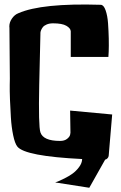

<svg xmlns="http://www.w3.org/2000/svg" viewBox="-20 -715 547 865"><path d="M298.8 -458.5V-574.2Q297.9 -587.9 278.8 -598.9Q259.8 -609.9 219.2 -609.9Q202.1 -609.9 190.2 -604.7Q178.2 -599.6 172.9 -592.5Q167.5 -585.4 164.8 -578.4Q162.1 -571.3 162.1 -566.4V-561L156.7 -333.5Q152.8 -147 162.1 -118.7Q174.8 -80.1 250.5 -80.1Q270.5 -80.1 282.2 -89.4Q293.9 -98.6 295.9 -107.9L297.4 -117.2L295.9 -216.8L485.4 -199.2L470.7 -25.9H471.2L470.7 -25.4L469.7 -13.7Q469.2 -7.3 464.6 -2.2Q460 2.9 453.6 4.4L382.3 130.9L228.5 106.9Q233.4 105.5 241.5 102.3Q249.5 99.1 270.3 88.9Q291 78.6 306.9 67.1Q322.8 55.7 336.2 37.8Q349.6 20 350.1 1.5Q92.3 -11.2 58.1 -54.7Q46.9 -68.8 39.3 -105.7Q31.7 -142.6 29.1 -184.8Q26.4 -227.1 24.9 -267.1Q23.4 -307.1 23.9 -334L24.4 -360.4L22.5 -589.8Q22.5 -590.8 22.2 -593Q22 -595.2 22 -596.2Q22 -614.3 33.9 -631.6Q45.9 -648.9 62.5 -655.3Q167.5 -701.7 434.1 -693.4Q447.3 -692.9 455.8 -668.5Q464.4 -644 466.8 -609.6Q469.2 -575.2 470 -541Q470.7 -506.8 469.7 -482.4L468.3 -458.5Z"/></svg>

Font: Some Time Later
Style: Regular
Weight: 400
Version: Version 003.300